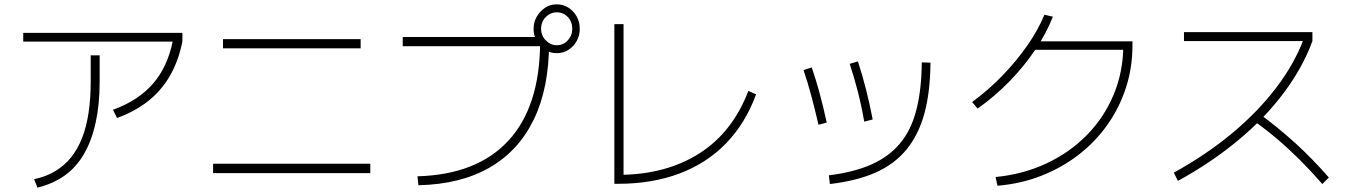

<svg xmlns="http://www.w3.org/2000/svg" viewBox="-20 -871 6200 882"><path d="M136.7 -47.8Q190 -58.9 232.2 -83.9Q274.4 -108.9 305.6 -147.2Q336.7 -185.6 356.7 -236.1Q376.7 -286.7 386.7 -352.2Q396.7 -417.8 396.7 -496.7V-616.7H437.8V-496.7Q437.8 -391.1 419.4 -307.8Q401.1 -224.4 365.6 -163.3Q330 -102.2 276.7 -64.4Q223.3 -26.7 152.2 -8.9ZM86.7 -680V-720H817.8V-680ZM498.9 -366.7Q615.6 -408.9 683.3 -487.2Q751.1 -565.6 774.4 -686.7L817.8 -680Q800 -591.1 760.6 -522.8Q721.1 -454.4 660.6 -406.7Q600 -358.9 517.8 -328.9Z M958.9 -75.6V-118.9H1681.1V-75.6ZM1004.4 -648.9V-691.1H1636.7V-648.9Z M1897.8 -61.1Q2172.2 -68.9 2316.1 -225.6Q2460 -382.2 2461.1 -675.6L2481.1 -658.9H1830V-701.1H2474.4V-674.4H2502.2Q2502.2 -466.7 2432.2 -322.2Q2362.2 -177.8 2228.9 -101.1Q2095.6 -24.4 1902.2 -20ZM2431.1 -737.8Q2431.1 -770 2446.1 -795Q2461.1 -820 2484.4 -835.6Q2507.8 -851.1 2536.7 -851.1Q2567.8 -851.1 2591.7 -835.6Q2615.6 -820 2629.4 -795Q2643.3 -770 2643.3 -738.9Q2643.3 -707.8 2629.4 -682.8Q2615.6 -657.8 2591.7 -642.2Q2567.8 -626.7 2537.8 -626.7Q2507.8 -626.7 2484.4 -642.2Q2461.1 -657.8 2446.1 -682.8Q2431.1 -707.8 2431.1 -737.8ZM2608.9 -738.9Q2608.9 -771.1 2588.3 -792.8Q2567.8 -814.4 2537.8 -814.4Q2508.9 -814.4 2487.2 -792.8Q2465.6 -771.1 2465.6 -738.9Q2465.6 -707.8 2487.2 -685.6Q2508.9 -663.3 2537.8 -663.3Q2567.8 -663.3 2588.3 -685.6Q2608.9 -707.8 2608.9 -738.9Z M2802.2 -26.7V-760H2844.4V-40L2820 -67.8Q2930 -67.8 3023.3 -92.8Q3116.7 -117.8 3193.3 -166.7Q3270 -215.6 3326.1 -287.8Q3382.2 -360 3417.8 -453.3L3453.3 -437.8Q3404.4 -304.4 3315.6 -212.8Q3226.7 -121.1 3101.1 -73.9Q2975.6 -26.7 2820 -26.7Z M3787.8 -65.6Q3903.3 -80 3983.3 -115.6Q4063.3 -151.1 4114.4 -212.2Q4165.6 -273.3 4189.4 -365.6Q4213.3 -457.8 4214.4 -584.4L4254.4 -583.3Q4253.3 -448.9 4226.7 -350.6Q4200 -252.2 4144.4 -184.4Q4088.9 -116.7 4002.2 -78.3Q3915.6 -40 3792.2 -25.6ZM3740 -297.8Q3723.3 -368.9 3706.7 -431.7Q3690 -494.4 3671.1 -548.9L3708.9 -561.1Q3727.8 -506.7 3745 -443.3Q3762.2 -380 3777.8 -307.8ZM3950 -312.2Q3937.8 -383.3 3920.6 -450.6Q3903.3 -517.8 3883.3 -577.8L3921.1 -588.9Q3941.1 -527.8 3958.3 -460Q3975.6 -392.2 3988.9 -322.2Z M4553.3 -57.8Q4680 -70 4787.8 -120.6Q4895.6 -171.1 4974.4 -252.2Q5053.3 -333.3 5096.7 -438.3Q5140 -543.3 5140 -662.2L5160 -642.2H4722.2V-681.1H5182.2V-662.2Q5182.2 -560 5152.2 -467.8Q5122.2 -375.6 5067.2 -297.8Q5012.2 -220 4935.6 -160.6Q4858.9 -101.1 4764.4 -63.9Q4670 -26.7 4562.2 -17.8ZM4445.6 -402.2Q4521.1 -457.8 4585.6 -524.4Q4650 -591.1 4699.4 -662.2Q4748.9 -733.3 4777.8 -803.3L4816.7 -794.4Q4786.7 -717.8 4736.1 -642.8Q4685.6 -567.8 4618.9 -498.9Q4552.2 -430 4471.1 -372.2Z M5372.2 -77.8Q5521.1 -160 5640 -258.9Q5758.9 -357.8 5842.8 -468.3Q5926.7 -578.9 5968.9 -692.2L5980 -682.2H5418.9V-723.3H6008.9V-682.2Q5964.4 -561.1 5877.8 -445Q5791.1 -328.9 5667.2 -226.1Q5543.3 -123.3 5391.1 -40ZM6054.4 -25.6Q6003.3 -84.4 5953.3 -134.4Q5903.3 -184.4 5850 -230Q5796.7 -275.6 5735.6 -318.9L5763.3 -350Q5852.2 -284.4 5929.4 -214.4Q6006.7 -144.4 6084.4 -55.6Z"/></svg>

Font: Paperlogy 2 ExtraLight
Style: Regular
Weight: 250
Designer: redesigned by Lee Juim, glyphs from Gmarket Sans & Montserrat
Foundry: PT&
Version: Version 1.001